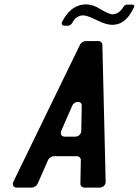

<svg xmlns="http://www.w3.org/2000/svg" viewBox="-20 -854 631 874"><path d="M56 0H125C135 0 147 -8 151 -17L199 -126C203 -135 215 -143 225 -143H330C340 -143 348 -135 348 -126L346 -17C346 -8 354 0 364 0H434C449 0 462 -13 461 -27L446 -650C446 -659 438 -667 429 -667H369C360 -667 348 -659 344 -650L41 -27C34 -13 41 0 56 0ZM259 -259 309 -373C319 -396 353 -396 352 -373L350 -259C350 -244 338 -232 323 -232H274C260 -232 253 -244 259 -259ZM493 -789C480 -789 463 -797 438 -812C414 -827 392 -834 373 -834C316 -834 283 -794 264 -757C257 -745 263 -737 275 -737H291C296 -737 305 -743 308 -748C317 -766 332 -784 359 -784C372 -784 392 -776 421 -762C449 -748 473 -741 490 -741C542 -741 569 -778 590 -821C594 -828 589 -833 582 -833H557C553 -833 546 -829 543 -824C533 -808 517 -789 493 -789Z"/></svg>

Font: DIN Rundschrift
Style: MittelKursiv
Weight: 400
Version: Version 1.027